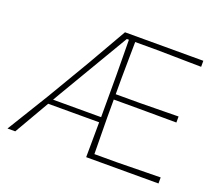

<svg xmlns="http://www.w3.org/2000/svg" viewBox="-119 -881 1193 1048"><g transform="rotate(20 478.0 -356.5)"><path d="M16 0Q51.5 -58 90.2 -121Q129 -184 164 -241.5L311 -490Q345.5 -550 377 -605Q408.5 -660 439 -713H894V-678Q858.5 -678.5 811.8 -679.2Q765 -680 718.5 -680.8Q672 -681.5 637 -682H509.5Q509 -630 508.2 -579.8Q507.5 -529.5 507 -472V-378H646Q773.5 -379.5 871 -381V-346Q856.5 -346 827.2 -346.2Q798 -346.5 763.5 -346.5Q729 -346.5 697.2 -346.8Q665.5 -347 645 -347H507V-242Q507.5 -184.5 508.2 -134Q509 -83.5 509.5 -31H641Q672.5 -31.5 718.2 -32.2Q764 -33 811 -33.8Q858 -34.5 893 -35V0H473Q473.5 -52.5 473.8 -101Q474 -149.5 474.5 -203H178.5Q149.5 -153 119.5 -101Q89.5 -49 61 0ZM221 -276Q208.5 -255 196 -233H475V-238V-475Q474.5 -533 474 -582.8Q473.5 -632.5 473 -682H461Z"/></g></svg>

Font: Commissioner Loud Thin
Style: Regular
Weight: 100
Designer: Kostas Bartsokas
Foundry: Kostas Bartsokas
Version: Version 1.000; ttfautohint (v1.8.3)